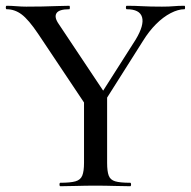

<svg xmlns="http://www.w3.org/2000/svg" viewBox="-22 -645 661 665"><path d="M306 -285 448 -508Q478 -558 470 -585.5Q462 -613 417 -613Q414 -613 414 -619Q414 -625 417 -625Q446 -625 471.5 -623.5Q497 -622 539 -622Q564 -622 579.5 -623.5Q595 -625 617 -625Q619 -625 619 -619Q619 -613 617 -613Q595 -613 569 -599.5Q543 -586 518.5 -561.5Q494 -537 473 -503L325 -269ZM281 -272 110 -528Q77 -577 53 -595Q29 -613 1 -613Q-2 -613 -2 -619Q-2 -625 1 -625Q17 -625 35 -623.5Q53 -622 69 -622Q97 -622 124 -622.5Q151 -623 175.5 -624Q200 -625 218 -625Q220 -625 220 -619Q220 -613 218 -613Q182 -613 173.5 -599Q165 -585 182 -561L344 -318ZM269 -310 349 -319V-81Q349 -52 354.5 -37Q360 -22 377 -17Q394 -12 429 -12Q432 -12 432 -6Q432 0 429 0Q405 0 374.5 -1Q344 -2 308 -2Q274 -2 242.5 -1Q211 0 187 0Q184 0 184 -6Q184 -12 187 -12Q222 -12 239.5 -17Q257 -22 263 -37Q269 -52 269 -81Z"/></svg>

Font: Cormorant Light Medium
Style: Regular
Weight: 500
Version: Version 4.000